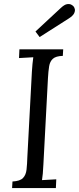

<svg xmlns="http://www.w3.org/2000/svg" viewBox="-20 -949 398 969"><path d="M299 -700 297 -667Q262 -666 247 -652.5Q232 -639 228 -614.5Q224 -590 222 -554L199 -119Q198 -92 196 -72.5Q194 -53 192 -40Q210 -41 228 -42Q246 -43 264 -44L262 0H41L43 -33Q81 -35 96 -50.5Q111 -66 114 -93.5Q117 -121 118 -156L141 -588Q142 -608 144 -626.5Q146 -645 148 -660Q130 -659 112 -658Q94 -657 76 -656L78 -700ZM180 -762 159 -790 286 -908Q305 -926 318.5 -928Q332 -930 340.5 -925Q349 -920 351 -917Q355 -913 357.5 -903.5Q360 -894 354 -881.5Q348 -869 326 -855Z"/></svg>

Font: Lora Italic
Style: Italic
Weight: 400
Italic angle: -3°
Designer: Olga Karpushina, Alexei Vanyashin (Cyrillic)
Foundry: Cyreal
Version: Version 2.210; ttfautohint (v1.8.1.43-b0c9)